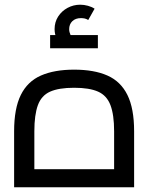

<svg xmlns="http://www.w3.org/2000/svg" viewBox="-20 -796 630 816"><path d="M40 0V-238Q40 -335 68.5 -392.5Q97 -450 154 -475Q211 -500 295 -500Q380 -500 436.5 -475Q493 -450 521.5 -392.5Q550 -335 550 -238V0ZM126 -40 82 -77H508L465 -40V-238Q465 -308 449.5 -349Q434 -390 397 -406.5Q360 -423 295 -423Q230 -423 193 -406.5Q156 -390 141 -349Q126 -308 126 -238ZM246 -592Q230 -612 221 -631.5Q212 -651 212 -672Q212 -702 227 -725.5Q242 -749 267 -762.5Q292 -776 321 -776Q337 -776 353.5 -771.5Q370 -767 382 -759L355 -711Q347 -716 339.5 -717.5Q332 -719 324 -719Q301 -719 287.5 -706Q274 -693 274 -672Q274 -660 279.5 -648Q285 -636 296 -622ZM193 -591V-647H396V-591Z"/></svg>

Font: Cairo Play Medium
Style: Regular
Weight: 500
Version: Version 3.119